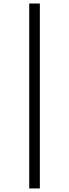

<svg xmlns="http://www.w3.org/2000/svg" viewBox="-20 -816 394 1094"><path d="M146.5 257.8V-795.9H207V257.8Z"/></svg>

Font: Charis SIL Afr
Style: Regular
Weight: 400
Foundry: SIL International
Version: Version 5.000